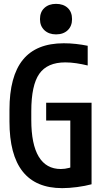

<svg xmlns="http://www.w3.org/2000/svg" viewBox="-20 -964 540 994"><path d="M302 10Q29 10 29 -335V-395Q29 -569 98.5 -654.5Q168 -740 310 -740Q342 -740 373.5 -736.5Q405 -733 434 -727V-625Q405 -632 375.5 -636.5Q346 -641 318 -641Q225 -641 183.5 -582Q142 -523 142 -388V-343Q142 -217 180.5 -153Q219 -89 295 -89Q316 -89 338.5 -95Q361 -101 384 -114L344 -57V-340H219V-432H454V-10Q421 -1 379 4.5Q337 10 302 10ZM270 -786Q233 -786 210 -807.5Q187 -829 187 -865Q187 -902 210 -923Q233 -944 270 -944Q308 -944 330.5 -923Q353 -902 353 -865Q353 -829 330.5 -807.5Q308 -786 270 -786Z"/></svg>

Font: M PLUS 1 Code Medium
Style: Regular
Weight: 500
Designer: Coji Morishita
Foundry: UNDERFOREST DESIGN
Version: Version 1.002